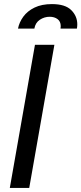

<svg xmlns="http://www.w3.org/2000/svg" viewBox="-20 -919 398 939"><path d="M28 0 151 -700H246L123 0ZM68 -779Q74 -810 94 -837.5Q114 -865 149 -882Q184 -899 234 -899Q299 -899 328.5 -869.5Q358 -840 358 -800Q358 -795 357.5 -789.5Q357 -784 356 -779H276Q277 -784 277 -791Q277 -814 261.5 -825.5Q246 -837 223 -837Q197 -837 175 -822.5Q153 -808 148 -779Z"/></svg>

Font: Cabin VF Beta
Style: Italic
Weight: 400
Italic angle: -7°
Designer: Pablo Impallari
Foundry: Pablo Impallari. http://www.impallari.com Igino Marini. http://www.ikern.com
Version: Version 2.300